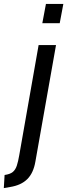

<svg xmlns="http://www.w3.org/2000/svg" viewBox="-104 -720 344 982"><path d="M-84.5 242 -80.5 175Q-52.5 171 -38.8 159.8Q-25 148.5 -18 127.2Q-11 106 -5.5 73.5L93.5 -489.5H182.5L77 106.5Q67 165 35.5 196.2Q4 227.5 -52.5 236.5ZM112.5 -601.5 131 -700H220L201.5 -601.5Z"/></svg>

Font: Cabin
Style: Italic
Weight: 400
Width: 4
Italic angle: -10°
Designer: Pablo Impallari
Foundry: Pablo Impallari. http://www.impallari.com Igino Marini. http://www.ikern.com
Version: Version 3.001